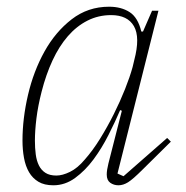

<svg xmlns="http://www.w3.org/2000/svg" viewBox="-20 -540 554 572"><path d="M139 12Q112 12 94.5 1.5Q77 -9 66.5 -27Q56 -45 51.5 -69.5Q47 -94 47 -121Q47 -187 63.5 -257.5Q80 -328 112.5 -386.5Q145 -445 193.5 -482.5Q242 -520 305 -520Q341 -520 366 -504Q391 -488 401 -446H406L433 -508H452L330 -23L348 -15L478 -129L489 -118L405 -35Q376 -6 361.5 3Q347 12 333 12Q319 12 308.5 4.5Q298 -3 298 -20Q298 -33 303 -53L343 -210L338 -212Q323 -177 303 -137.5Q283 -98 258.5 -65Q234 -32 204 -10Q174 12 139 12ZM148 -17Q166 -17 188.5 -28Q211 -39 232 -64Q256 -91 278 -126.5Q300 -162 319 -200Q338 -238 352.5 -274.5Q367 -311 375 -340L380 -361Q398 -429 379 -462Q360 -495 311 -495Q273 -495 240.5 -478.5Q208 -462 182 -432Q156 -402 136.5 -360Q117 -318 104 -267Q93 -224 88.5 -187Q84 -150 84 -121Q84 -99 86.5 -80Q89 -61 96 -47Q103 -33 115.5 -25Q128 -17 148 -17Z"/></svg>

Font: IBM Plex Serif ExtraLight
Style: Italic
Weight: 200
Italic angle: -14°
Designer: Mike Abbink, Paul van der Laan, Pieter van Rosmalen
Foundry: Bold Monday
Version: Version 2.5